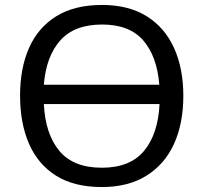

<svg xmlns="http://www.w3.org/2000/svg" viewBox="-20 -745 822 775"><path d="M720 -358Q720 -247 682.5 -164.5Q645 -82 571.5 -36Q498 10 391 10Q279 10 206 -36Q133 -82 97 -165Q61 -248 61 -359Q61 -469 97 -551Q133 -633 206.5 -679Q280 -725 392 -725Q499 -725 572 -679.5Q645 -634 682.5 -551.5Q720 -469 720 -358ZM392 -646Q280 -646 223 -581.5Q166 -517 157 -403H623Q614 -517 558.5 -581.5Q503 -646 392 -646ZM391 -68Q505 -68 561.5 -136Q618 -204 624 -325H157Q163 -204 219.5 -136Q276 -68 391 -68Z"/></svg>

Font: Noto IKEA Arabic
Style: Regular
Weight: 400
Designer: Monotype Design Team
Foundry: Monotype Imaging Inc.
Version: Version 1.200